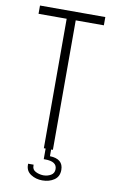

<svg xmlns="http://www.w3.org/2000/svg" viewBox="-95 -750 578 961"><g transform="rotate(10 194.0 -270.0)"><path d="M217 0H208V34Q276 36 276 92Q276 126 251 143Q226 160 191 160Q158 160 132.5 143.5Q107 127 107 96V90H135V96Q135 115 152 124Q169 133 191 134Q213 134 230 124Q247 114 247 93Q247 54 187 54H180V0H171V-658H28V-700H360V-658H217Z"/></g></svg>

Font: Bebas Neue Book
Style: Regular
Weight: 400
Designer: Ryoichi Tsunekawa
Foundry: Ryoichi Tsunekawa
Version: Version 001.003